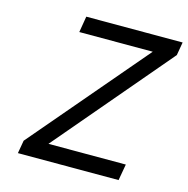

<svg xmlns="http://www.w3.org/2000/svg" viewBox="-104 -800 879 899"><g transform="rotate(15 336.0 -350.0)"><path d="M61 0 72 -63 548 -622H192L205 -700H672L661 -636L188 -79H563L549 0Z"/></g></svg>

Font: Overpass
Style: Italic
Weight: 400
Italic angle: -10°
Designer: Delve Withrington, Dave Bailey, Thomas Jockin
Foundry: Delve Fonts LLC
Version: Version 4.000